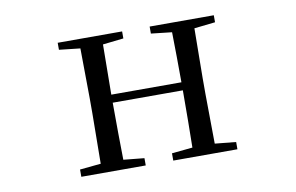

<svg xmlns="http://www.w3.org/2000/svg" viewBox="-60 -622 1121 728"><g transform="rotate(-10 500.0 -258.0)"><path d="M553 -489 633 -480C634 -426 635 -346 635 -287H365L367 -480L447 -489V-516H199V-489L280 -480L282 -288V-229L280 -36L199 -28V0H447V-28L367 -36C366 -92 365 -177 365 -256H635C635 -177 634 -92 633 -36L553 -28V0H800V-28L719 -36L717 -229V-288L719 -480L800 -489V-516H553Z"/></g></svg>

Font: Harano Aji Mincho
Style: Regular
Weight: 400
Foundry: Masamichi Hosoda
Version: HaranoAjiMincho-Regular version 20230610;ttx 4.39.4